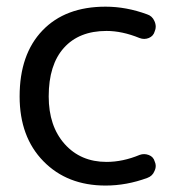

<svg xmlns="http://www.w3.org/2000/svg" viewBox="-20 -578 561 587"><path d="M407.2 -104.5Q420.9 -109.4 435.1 -104Q449.2 -98.6 453.1 -84Q456.1 -77.1 456.1 -71.3Q456.1 -62.5 452.1 -54.7Q446.3 -40 430.7 -34.2Q367.2 -10.7 302.7 -10.7Q185.5 -10.7 112.8 -85Q40 -159.2 40 -283.2Q40 -412.1 109.9 -484.9Q179.7 -557.6 302.7 -557.6Q366.2 -557.6 429.7 -534.2Q445.3 -529.3 452.1 -513.7Q456.1 -504.9 456.1 -496.1Q456.1 -489.3 453.1 -482.4Q449.2 -467.8 435.1 -461.9Q420.9 -456.1 406.2 -461.9Q353.5 -483.4 305.7 -483.4Q221.7 -483.4 175.3 -431.6Q128.9 -379.9 128.9 -283.2Q128.9 -192.4 177.7 -137.7Q226.6 -83 305.7 -83Q355.5 -83 407.2 -104.5Z"/></svg>

Font: Gen Jyuu Gothic P Regular
Style: Regular
Weight: 400
Designer: [Source Han Sans]
Ryoko NISHIZUKA  (kana & ideographs); Paul D. Hunt (Latin, Greek & Cyrillic); Wenlong ZHANG  (bopomofo
Version: Version 1.002.20150607